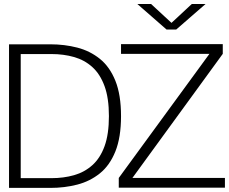

<svg xmlns="http://www.w3.org/2000/svg" viewBox="-20 -916 1116 936"><path d="M649.5 -896.5H716.5L816 -804.5L915 -896.5H982L839 -772H792ZM559 -1V-48.5L1001 -653.5H570V-701H1066V-653.5L625.5 -48.5H1076.5V-1ZM24 0V-700H225.5Q294.5 -700 356.5 -684Q418.5 -668 466.8 -629.2Q515 -590.5 542.5 -522.2Q570 -454 570 -350Q570 -246 542.5 -177.8Q515 -109.5 466.8 -70.8Q418.5 -32 356.5 -16Q294.5 0 225.5 0ZM81 -47.5H231Q290 -47.5 341 -62Q392 -76.5 430.2 -110.8Q468.5 -145 489.8 -203.5Q511 -262 511 -350Q511 -438 489.5 -496.5Q468 -555 430 -589.2Q392 -623.5 341 -638Q290 -652.5 231 -652.5H81Z"/></svg>

Font: Trispace SemiExpanded ExtraLight
Style: Regular
Weight: 200
Width: 6
Designer: Tyler Finck
Foundry: Etcetera Type Company
Version: Version 1.210; ttfautohint (v1.8.3)